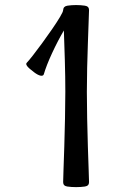

<svg xmlns="http://www.w3.org/2000/svg" viewBox="-20 -747 507 775"><path d="M287.1 8.3Q268.1 8.3 251.5 5.9Q234.9 3.4 234.9 -11.7Q234.9 -21.5 236.3 -60.5Q237.8 -99.6 239.5 -155Q241.2 -210.4 242.4 -269Q243.7 -327.6 243.7 -376Q243.7 -435.5 241.7 -504.2Q239.7 -572.8 237.8 -624Q213.4 -582.5 190.2 -532.5Q167 -482.4 156.7 -446.8Q153.8 -439.5 143.3 -441.7Q132.8 -443.8 117.2 -455.6Q95.7 -471.7 89.4 -480.5Q83 -489.3 88.4 -494.1Q95.7 -501.5 112.5 -522.9Q129.4 -544.4 150.1 -572.8Q170.9 -601.1 190.2 -629.2Q209.5 -657.2 222.2 -678.5Q234.9 -699.7 234.9 -706.5Q235.8 -721.7 252.4 -724.1Q269 -726.6 287.1 -726.6Q305.7 -726.6 322.5 -724.1Q339.4 -721.7 339.4 -706.5Q338.9 -689.9 337.6 -654.1Q336.4 -618.2 334.7 -571.3Q333 -524.4 331.8 -473.6Q330.6 -422.9 330.6 -376Q330.6 -327.6 331.8 -269Q333 -210.4 334.7 -155Q336.4 -99.6 337.9 -60.5Q339.4 -21.5 339.4 -11.7Q339.4 3.4 322.8 5.9Q306.2 8.3 287.1 8.3Z"/></svg>

Font: Dai Banna SIL SemiBold
Style: Regular
Weight: 600
Designer: Victor Gaultney
Foundry: SIL International
Version: Version 4.000